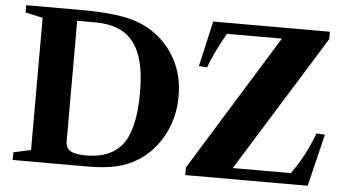

<svg xmlns="http://www.w3.org/2000/svg" viewBox="-52 -851 1689 941"><g transform="rotate(5 792.5 -381.0)"><path d="M40.5 0V-37.5L126 -56.5V-707L40.5 -725.5V-761.5H311Q440 -761.5 522.5 -745.8Q605 -730 665 -689.5Q737.5 -642 780.5 -562.5Q823.5 -483 823.5 -381.5Q823.5 -278 778 -192Q732.5 -106 657.5 -58.5Q608 -27 549.8 -13.5Q491.5 0 407.5 0ZM396.5 -53.5Q512.5 -53.5 569 -120Q633.5 -196 633.5 -381.5Q633.5 -472.5 617.8 -534Q602 -595.5 569 -635.5Q511 -707 385 -707H296V-113Q296 -82 319 -67.8Q342 -53.5 396.5 -53.5ZM889.5 0V-37.5L1303 -707.5H1033Q972 -600.5 950.5 -535.5L909.5 -538L960.5 -761.5H1534.5V-725.5L1118.5 -54.5H1404.5Q1430 -91.5 1448.5 -123Q1467 -154.5 1482.2 -187Q1497.5 -219.5 1512.5 -259L1554 -257L1492 0Z"/></g></svg>

Font: Libre Caslon Text
Style: Bold
Weight: 700
Designer: Pablo Impallari, Rodrigo Fuenzalida, Katja Schimmel
Foundry: Pablo Impallari, Rodrigo Fuenzalida
Version: Version 2.000